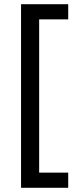

<svg xmlns="http://www.w3.org/2000/svg" viewBox="-20 -734 369 912"><path d="M304 158H80V-714H304V-642H166V86H304Z"/></svg>

Font: Noto Sans Ogham
Style: Regular
Weight: 400
Designer: Monotype Design Team
Foundry: Monotype Imaging Inc.
Version: Version 2.001; ttfautohint (v1.8.4.7-5d5b)